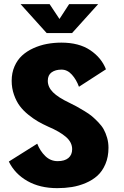

<svg xmlns="http://www.w3.org/2000/svg" viewBox="-20 -916 610 946"><path d="M463.5 -895.5 335 -753H210L81.5 -895.5H224.5L273 -822.5L320.5 -895.5ZM262 11Q176.5 11 114.8 -24.2Q53 -59.5 23.5 -120L163.5 -208Q177.5 -172 203.2 -147Q229 -122 264 -122Q298.5 -122 317 -137.5Q335.5 -153 335.5 -181Q335.5 -215 304.8 -241.5Q274 -268 217.5 -292Q190 -304.5 167.8 -317.2Q145.5 -330 120 -350.5Q94.5 -371 77.5 -393.8Q60.5 -416.5 49 -449Q37.5 -481.5 37.5 -518Q37.5 -557 51.5 -589Q65.5 -621 89 -642.5Q112.5 -664 144.5 -678.5Q176.5 -693 211 -699.5Q245.5 -706 282.5 -706Q369 -706 424.5 -668.8Q480 -631.5 502 -574.5L369 -488.5Q356.5 -523.5 334.2 -548.2Q312 -573 283 -573Q253 -573 234.2 -559.5Q215.5 -546 215.5 -518Q215.5 -487 241.2 -461.2Q267 -435.5 321 -410Q345 -398 358.5 -390.8Q372 -383.5 395.5 -369.2Q419 -355 432.8 -343.5Q446.5 -332 464 -314Q481.5 -296 491.2 -278.2Q501 -260.5 507.8 -237Q514.5 -213.5 514.5 -188Q514.5 -143 499.5 -107.8Q484.5 -72.5 460.2 -50.5Q436 -28.5 402.2 -14.2Q368.5 0 334.2 5.5Q300 11 262 11Z"/></svg>

Font: League Mono Narrow ExtraBold
Style: Regular
Weight: 800
Width: 3
Designer: Tyler Finck
Foundry: The League of Moveable Type / Tyler Finck
Version: Version 2.210